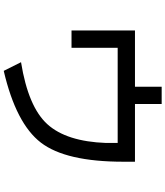

<svg xmlns="http://www.w3.org/2000/svg" viewBox="52 -878 895 1040"><g transform="rotate(90 500.0 -357.5)"><path d="M855.5 -578.1Q855.5 -265.6 752 -130.9Q648.4 3.9 363.3 70.3L316.4 -23.4Q558.6 -62.5 652.3 -166Q746.1 -269.5 753.9 -484.4V-546.9H238.3V-296.9H144.5V-640.6H449.2V-785.2H543V-640.6H855.5Z"/></g></svg>

Font: Droid Sans Fallback
Style: Regular
Weight: 400
Designer: Steve Matteson
Foundry: Ascender Corporation
Version: 3.00 (Khmer version)